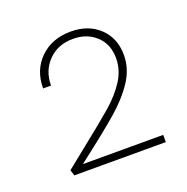

<svg xmlns="http://www.w3.org/2000/svg" viewBox="-76 -834 489 501"><g transform="rotate(-20 168.0 -584.0)"><path d="M304 -426V-406H50L45 -422L101 -467Q159 -513 189.5 -539.5Q220 -566 238.5 -595Q257 -624 257 -656Q257 -695 232 -718.5Q207 -742 168 -742Q126 -742 99.5 -715Q73 -688 73 -647H51Q51 -698 84 -730Q117 -762 169 -762Q218 -762 248.5 -733Q279 -704 279 -657Q279 -619 256.5 -585Q234 -551 196.5 -518.5Q159 -486 81 -426Z"/></g></svg>

Font: Ysabeau SC Extralight
Style: Regular
Weight: 200
Designer: Christian Thalmann (Catharsis Fonts)
Version: Version 0.003